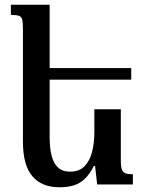

<svg xmlns="http://www.w3.org/2000/svg" viewBox="-20 -780 615 812"><path d="M491 -318V-99Q491 -75 495.5 -63Q500 -51 511 -47Q522 -43 542 -43V0H391L382 -78H377Q359 -43 338.5 -23.5Q318 -4 292 4Q266 12 231 12Q157 12 117 -34.5Q77 -81 77 -181V-659Q77 -685 74 -697Q71 -709 60.5 -713Q50 -717 26 -717V-760H190V-199Q190 -155 198 -122.5Q206 -90 225 -72Q244 -54 277 -54Q315 -54 337.5 -77Q360 -100 369.5 -138Q379 -176 379 -219V-318ZM169 -443V-492H535V-443Z"/></svg>

Font: Noto Serif Armenian Medium
Style: Regular
Weight: 500
Version: Version 2.007